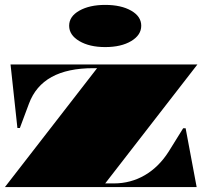

<svg xmlns="http://www.w3.org/2000/svg" viewBox="-20 -763 840 783"><path d="M0 0 376 -485H361Q256 -485 190.5 -449Q125 -413 98 -340L61 -241H51L23 -500H785L409 -15H444Q513 -15 570.5 -48.5Q628 -82 668 -145L727 -240H737L782 0ZM409 -743Q474 -743 515 -719.5Q556 -696 556 -658Q556 -620 515 -595.5Q474 -571 409 -571Q345 -571 303.5 -595.5Q262 -620 262 -658Q262 -696 303.5 -719.5Q345 -743 409 -743Z"/></svg>

Font: Kalnia SemiExpanded
Style: Bold
Weight: 700
Width: 6
Designer: Frida Medrano
Foundry: Frida Medrano
Version: Version 1.105